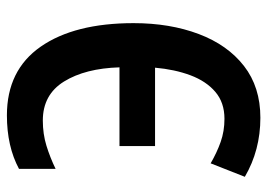

<svg xmlns="http://www.w3.org/2000/svg" viewBox="-129 -635 774 556"><g transform="rotate(90 258.0 -357.0)"><path d="M324 -620Q277 -620 246 -593.5Q215 -567 198 -521.5Q181 -476 176 -419H403V-316H175Q178 -217 216 -155.5Q254 -94 329 -94Q368 -94 402 -104.5Q436 -115 469 -131V-25Q404 10 314 10Q183 10 115 -88Q47 -186 47 -357Q47 -462 78.5 -545.5Q110 -629 171 -676.5Q232 -724 321 -724Q415 -724 492 -679L453 -580Q422 -598 391 -609Q360 -620 324 -620Z"/></g></svg>

Font: Avrile Sans Condensed SemiBold
Style: Regular
Weight: 600
Width: 3
Designer: Monotype Design Team
Foundry: Monotype Imaging Inc.
Version: Version 2.001;September 10, 2019;FontCreator 11.5.0.2425 64-